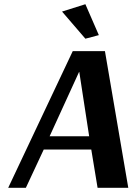

<svg xmlns="http://www.w3.org/2000/svg" viewBox="-20 -893 648 913"><path d="M386 -873 450 -726 386 -709 275 -838ZM479 -650 590 0H444L414 -182H188L103 0H19L326 -650ZM356 -551 216 -245H404L357 -551Z"/></svg>

Font: Arsenal SC
Style: Bold Italic
Weight: 700
Italic angle: -9.10001°
Designer: Andrij Shevchenko
Foundry: Stairsfor
Version: Version 2.001; ttfautohint (v1.8.4.7-5d5b)